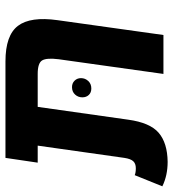

<svg xmlns="http://www.w3.org/2000/svg" viewBox="-2 -620 622 689"><g transform="rotate(-90 308.5 -276.0)"><path d="M432.1 -566.9Q525.9 -566.9 559.8 -522Q593.8 -477.1 580.1 -379.9L526.9 0H387.2L439.9 -376Q445.3 -418.9 435.8 -435.1Q426.3 -451.2 387.2 -451.2H269L223.1 -127Q212.4 -48.3 176 -17.1Q139.6 14.2 71.8 15.1Q22.9 15.1 -16.1 -3.9L23.9 -103Q33.2 -99.1 48.8 -99.1Q65.4 -99.1 74 -108.4Q82.5 -117.7 85.9 -140.1L129.9 -451.2H68.8L85.9 -566.9ZM339.8 -328.1Q354 -328.1 363 -318.8Q372.1 -309.6 372.1 -295.9Q372.1 -280.8 361.8 -269.8Q351.6 -258.8 335 -258.8Q320.3 -258.8 311.8 -267.8Q303.2 -276.9 303.2 -291Q303.2 -306.2 313.2 -317.1Q323.2 -328.1 339.8 -328.1Z"/></g></svg>

Font: FiraGO SemiBold
Style: Italic
Weight: 600
Italic angle: -8°
Designer: bBox Type GmbH
Foundry: bBox Type GmbH
Version: Version 1.001;PS 001.001;hotconv 1.0.88;makeotf.lib2.5.64775